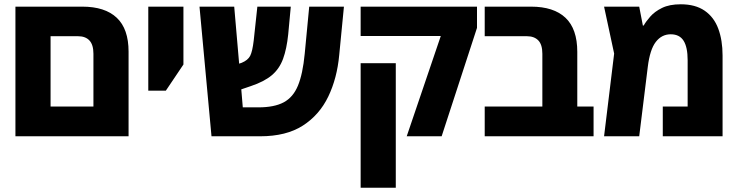

<svg xmlns="http://www.w3.org/2000/svg" viewBox="-20 -636 3455 896"><path d="M52 0V-605H364Q470 -605 525 -553Q580 -501 580 -395V0ZM216 -139H416V-385Q416 -427 397.5 -447Q379 -467 344 -467H216Z M672 -213V-605H836V-335L754 -213Z M967 0 911 -605H1073L1096 -339L1108 -343Q1137 -355 1147.5 -375.5Q1158 -396 1164 -447L1181 -605H1337L1325 -476Q1318 -408 1301 -361.5Q1284 -315 1248.5 -285Q1213 -255 1150 -234L1106 -219L1113 -135H1186Q1260 -135 1304 -158.5Q1348 -182 1370.5 -236.5Q1393 -291 1402 -385L1423 -605H1585L1563 -379Q1553 -271 1512 -185.5Q1471 -100 1393.5 -50Q1316 0 1194 0Z M1878 0 2037 -468H1663V-605H2206V-506L2041 0ZM1663 240V-341H1827V240Z M2242 0V-139H2511V-385Q2511 -428 2492 -447.5Q2473 -467 2439 -467H2242V-605H2458Q2564 -605 2619 -553Q2674 -501 2674 -394V-139H2750V0Z M3157 -616Q3225 -616 3268.5 -586Q3312 -556 3332 -502Q3352 -448 3352 -377V0H3073V-139H3189V-355Q3189 -416 3170 -446Q3151 -476 3110 -476Q3068 -476 3040.5 -440.5Q3013 -405 3003 -324L2963 0H2799L2846 -386L2799 -605H2963L2980 -517H2984Q2994 -535 3014.5 -558.5Q3035 -582 3069.5 -599Q3104 -616 3157 -616Z"/></svg>

Font: Noto Sans Hebrew SemiCondensed ExtraBold
Style: Regular
Weight: 800
Width: 4
Designer: Monotype Design Team
Foundry: Monotype Imaging Inc.
Version: Version 2.004; ttfautohint (v1.8.4.7-5d5b)